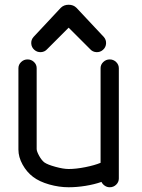

<svg xmlns="http://www.w3.org/2000/svg" viewBox="-20 -789 598 809"><path d="M57.6 -501.5Q57.6 -516.6 69 -527.6Q80.3 -538.6 96.2 -538.6Q111.8 -538.6 123.2 -527.8Q134.5 -517.1 134.5 -502V-161.1Q134.5 -151.4 145 -132.3Q155.5 -113.3 167.2 -104.5Q180.4 -95.2 213.6 -86.1Q246.8 -76.9 269.3 -76.9Q300.3 -76.9 340 -84.8Q379.6 -92.8 403.8 -103V-502Q403.8 -516.8 415.2 -527.7Q426.5 -538.6 442.4 -538.6Q458 -538.6 469.4 -527.6Q480.7 -516.6 480.7 -501.5V-79.8V-76.9V-36.9Q480.7 -21.7 469.5 -10.9Q458.3 0 442.4 0Q430.9 0 421.5 -6.5Q412.1 -12.9 407.5 -22.5Q377.7 -12 340.8 -6Q304 0 269.3 0Q228.8 0 187.3 -11.8Q145.8 -23.7 119.6 -43.5Q92.5 -64 75.1 -95.6Q57.6 -127.2 57.6 -158.7ZM179.2 -582.3Q168.7 -570.3 152.7 -569.3Q136.7 -568.4 124.8 -578.9Q112.8 -589.4 111.7 -605.2Q110.6 -621.1 121.1 -633.1L236.1 -756.1Q249 -769 269.3 -769Q289.3 -769 302.2 -756.1L417.5 -633.1Q428 -621.1 426.9 -605.2Q425.8 -589.4 413.8 -578.9Q401.9 -568.4 385.9 -569.3Q369.9 -570.3 359.4 -582.3L269.3 -672.4Z"/></svg>

Font: Tecnico
Style: Grueso
Weight: 700
Version: Version 1.3